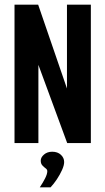

<svg xmlns="http://www.w3.org/2000/svg" viewBox="-20 -611 449 820"><path d="M42 0V-591H143L266 -233V-591H368V0H267L144 -334V0ZM150 189Q164 168 173 150Q182 132 182 120Q182 113 175 108Q168 103 161 95.5Q154 88 154 75Q154 61 168 49Q182 37 203 37Q226 37 240 50Q254 63 254 81Q254 95 245 115Q236 135 223 154.5Q210 174 196 189Z"/></svg>

Font: Alumni Sans
Style: Bold
Weight: 700
Designer: Robert E. Leuschke
Foundry: Robert E. Leuschke
Version: Version 1.018